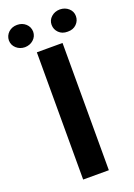

<svg xmlns="http://www.w3.org/2000/svg" viewBox="-218 -945 705 1008"><g transform="rotate(-20 134.5 -441.0)"><path d="M207 0H63.5V-710.9H207ZM253.4 -881.3Q282.2 -880.9 301.8 -863.3Q321.3 -845.7 321.3 -819.8Q321.3 -793.9 302.7 -775.4Q284.2 -756.8 253.4 -757.3Q222.7 -756.8 204.1 -775.4Q185.5 -793.9 185.5 -819.8Q185.5 -845.7 205.1 -863.3Q224.6 -880.9 253.4 -881.3ZM-53.2 -819.3Q-52.7 -845.7 -33.2 -864.3Q-13.7 -881.8 14.6 -881.8Q43 -881.8 62.5 -864.3Q82 -846.7 82.5 -819.3Q82 -793 62.5 -775.4Q43 -757.8 14.6 -757.3Q-13.7 -757.8 -33.2 -775.4Q-52.7 -793 -53.2 -819.3Z"/></g></svg>

Font: RobotoCondensed-Bold
Style: Bold
Weight: 700
Designer: Google
Version: Version 2.001240; 2014